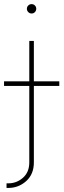

<svg xmlns="http://www.w3.org/2000/svg" viewBox="-75 -716 311 940"><path d="M68.4 -515.6H90.8V79.1Q90.8 136.7 53.5 170.4Q16.1 204.1 -34.2 204.1H-43V181.6H-34.2Q6.3 181.6 37.4 154.3Q68.4 127 68.4 79.1ZM-55.2 -295.4V-317.9H215.3V-295.4ZM79.6 -649.9Q70.3 -649.9 63.5 -656.7Q56.6 -663.6 56.6 -672.9Q56.6 -682.6 63.5 -689.2Q70.3 -695.8 79.6 -695.8Q89.4 -695.8 95.9 -689.2Q102.5 -682.6 102.5 -672.9Q102.5 -663.6 95.9 -656.7Q89.4 -649.9 79.6 -649.9Z"/></svg>

Font: Inter Display Thin
Style: Regular
Weight: 100
Designer: Rasmus Andersson
Foundry: rsms
Version: Version 4.000;git-a52131595